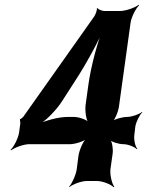

<svg xmlns="http://www.w3.org/2000/svg" viewBox="-20 -757 615 803"><path d="M477 -308 526 -661C529 -685 548 -722 562 -735L560 -737C545 -725 506 -711 482 -711H416C408 -711 389 -718 387 -724L385 -722C387 -716 379 -695 374 -688L77 -268C75 -266 66 -258 64 -259L63 -255C64 -255 65 -244 65 -241L60 -204C57 -180 38 -143 24 -130L26 -128C41 -140 79 -154 103 -154H273C293 -154 330 -165 344 -178L343 -180C328 -168 311 -128 308 -104L301 -50C298 -26 281 11 269 24L270 26C283 14 320 0 344 0H385C409 0 444 14 455 26L458 24C448 11 439 -26 442 -50L451 -114C454 -133 449 -165 440 -175L438 -173C447 -163 477 -154 496 -154C515 -154 543 -143 552 -133L554 -135C545 -145 539 -175 542 -194L546 -228C549 -247 564 -277 575 -287L574 -289C563 -279 531 -268 512 -268C493 -268 459 -259 448 -249L450 -247C461 -257 474 -289 477 -308ZM241 -336 293 -417C340 -488 394 -588 419 -648L415 -649C390 -589 360 -481 349 -398L338 -318C335 -294 340 -254 351 -242L353 -244C343 -257 309 -268 289 -268H264C225 -268 168 -253 137 -236L139 -233C169 -249 216 -296 241 -336Z"/></svg>

Font: Asimov
Style: EdgeNarIt
Weight: 500
Designer: Google
Version: Version 2.000980: 2014